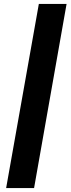

<svg xmlns="http://www.w3.org/2000/svg" viewBox="-20 -828 356 969"><path d="M316 -808 152 121H11L176 -808Z"/></svg>

Font: SVN-Poppins SemiBold
Style: Italic
Weight: 600
Italic angle: -10°
Designer: Ninad Kale (Devanagari), Jonny Pinhorn (Latin)
Foundry: Indian Type Foundry
Version: Version 3.002 2017; ttfautohint (v1.8.3)